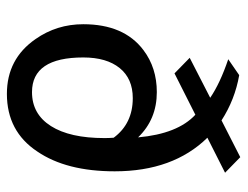

<svg xmlns="http://www.w3.org/2000/svg" viewBox="-98 -590 700 543"><g transform="rotate(90 251.5 -318.0)"><path d="M147 -614 192 -645Q261 -633 320 -595L424 -648L468 -605L369 -555Q464 -458 464 -293Q464 -156 408 -74Q351 12 245 12Q146 12 90 -69Q48 -129 48 -204Q48 -319 121 -374Q171 -412 240 -412Q317 -412 368 -359Q358 -471 304 -521L187 -462L143 -505L256 -563Q215 -591 147 -614ZM369 -290Q329 -344 257 -344Q202 -344 172 -307Q142 -270 142 -204Q142 -59 240 -59Q302 -59 336 -112.5Q370 -166 370 -264Q370 -277 369 -290Z"/></g></svg>

Font: TajawalTap Med
Style: Regular
Weight: 500
Designer: Boutros Fonts
Foundry: Created by Boutros International 2017
Version: Version 2.700